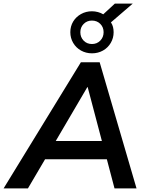

<svg xmlns="http://www.w3.org/2000/svg" viewBox="-58 -1053 822 1073"><path d="M-38 0 394 -705H499L705 0H582L532 -190L572 -163H158L208 -187L98 0ZM430 -566 240 -242 218 -265H545L518 -240L432 -566ZM456 -755Q422.4 -755 394.7 -770.5Q367 -786 351 -813.2Q335 -840.4 335 -873Q335 -906.3 351 -932.7Q367 -959 394.7 -974.5Q422.4 -990 456 -990Q473 -990 489.5 -985.5Q506 -981 519 -973L584 -1033H684L562 -928Q570 -916 573.5 -902.1Q577 -888.2 577 -873Q577 -840.4 561 -813.2Q545 -786 517.5 -770.5Q490 -755 456 -755ZM456 -807Q484 -807 502.5 -826.1Q521 -845.1 521 -873.1Q521 -901 502.5 -919.5Q484 -938 455.6 -938Q428 -938 409.5 -919.2Q391 -900.5 391 -873Q391 -845.1 409.3 -826Q427.7 -807 456 -807Z"/></svg>

Font: Nunito Sans 12pt ExtraLight
Style: Italic
Weight: 200
Italic angle: -9°
Designer: Vernon Adams
Foundry: Vernon Adams
Version: Version 3.101;gftools[0.9.27]